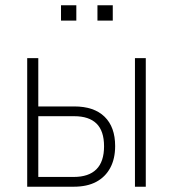

<svg xmlns="http://www.w3.org/2000/svg" viewBox="-20 -707 656 727"><path d="M83 0V-487H125V-304H261Q336 -304 376 -265Q416 -226 416 -154Q416 -106 397.5 -71.5Q379 -37 344.5 -18.5Q310 0 259 0ZM125 -37H259Q316 -37 345 -66Q374 -95 374 -153Q374 -211 345.5 -239Q317 -267 261 -267H125ZM491 0V-487H532V0ZM349 -629V-687H407V-629ZM211 -629V-687H269V-629Z"/></svg>

Font: Nunito Sans 10pt Condensed ExtraLight
Style: Regular
Weight: 250
Width: 3
Designer: Vernon Adams
Foundry: Vernon Adams
Version: Version 3.101;gftools[0.9.27]